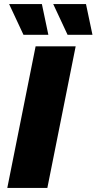

<svg xmlns="http://www.w3.org/2000/svg" viewBox="-20 -929 477 949"><path d="M16 0 156 -700H354L214 0ZM96 -757 25 -909H187L219 -757ZM314 -757 243 -909H405L437 -757Z"/></svg>

Font: Montserrat ExtraBold
Style: Italic
Weight: 800
Italic angle: -11.3°
Designer: Julieta Ulanovsky
Foundry: Julieta Ulanovsky
Version: Version 9.000; ttfautohint (v1.8.4.7-5d5b)